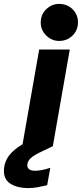

<svg xmlns="http://www.w3.org/2000/svg" viewBox="-121 -750 420 985"><path d="M-7 0 80 -496H237L150 0ZM182 -540Q145 -540 116.5 -567.5Q88 -595 88 -635Q88 -676 116.5 -703Q145 -730 182 -730Q223 -730 251 -703Q279 -676 279 -635Q279 -595 251 -567.5Q223 -540 182 -540ZM23 215Q-29 215 -65 194Q-101 173 -101 127Q-101 94 -85 64Q-69 34 -28.5 5Q12 -24 83 -53L128 -71L150 0L98 25Q54 45 36.5 61.5Q19 78 19 98Q19 111 29 118.5Q39 126 58 126Q91 126 137 111L121 200Q101 205 75 210Q49 215 23 215Z"/></svg>

Font: Rethink Sans ExtraBold
Style: Italic
Weight: 800
Italic angle: -10°
Designer: The Rethink Sans project authors (Hans Thiessen). DM Sans designed by Colophon Foundry.
Foundry: Rethink Communications LLC
Version: Version 1.001